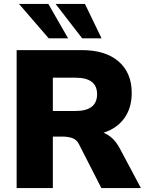

<svg xmlns="http://www.w3.org/2000/svg" viewBox="-20 -961 753 981"><path d="M65 0V-705H398Q519 -705 586 -647Q653 -589 653 -486Q653 -410 615.5 -357.5Q578 -305 509 -283Q561 -262 593 -201L700 0H498L383 -225Q372 -247 350.5 -255Q329 -263 302 -263H250V0ZM250 -394H366Q476 -394 476 -480Q476 -564 366 -564H250ZM400 -765 264 -941H414L499 -765ZM229 -765 77 -941H227L328 -765Z"/></svg>

Font: Mulish Black
Style: Regular
Weight: 900
Designer: Vernon Adams
Foundry: Vernon Adams
Version: Version 3.603; ttfautohint (v1.8.3)